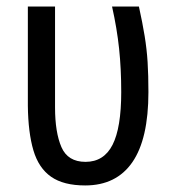

<svg xmlns="http://www.w3.org/2000/svg" viewBox="-20 -557 518 586"><path d="M240 9Q174 9 136 -17.5Q98 -44 82 -98Q66 -152 65 -234V-537H148V-229Q148 -153 167.5 -108Q187 -63 241 -63Q297 -63 323.5 -115Q350 -167 350 -276Q350 -347 343.5 -408.5Q337 -470 322 -537H404Q415 -487 421.5 -447Q428 -407 430.5 -367.5Q433 -328 433 -276Q433 -133 384 -62Q335 9 240 9Z"/></svg>

Font: Noto Sans Display Condensed
Style: Regular
Weight: 400
Width: 3
Designer: Monotype Design Team
Foundry: Monotype Imaging Inc.
Version: Version 2.003